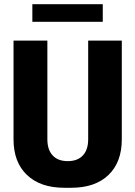

<svg xmlns="http://www.w3.org/2000/svg" viewBox="-20 -878 640 908"><path d="M284 10Q171 10 107.5 -50.5Q44 -111 44 -219V-686H204V-219Q204 -170 229 -143Q254 -116 300 -116Q347 -116 372 -143Q397 -170 397 -219V-686H556V-219Q556 -111 493 -50.5Q430 10 317 10ZM133 -775V-858H466V-775Z"/></svg>

Font: Chivo Mono Medium
Style: Bold
Weight: 700
Monospace: yes
Version: Version 1.008